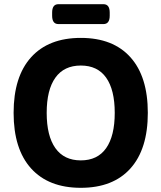

<svg xmlns="http://www.w3.org/2000/svg" viewBox="-20 -889 771 917"><path d="M366 -708Q520 -708 603 -615.5Q686 -523 686 -350Q686 -177 603 -84.5Q520 8 366 8Q212 8 128.5 -84.5Q45 -177 45 -350Q45 -523 128.5 -615.5Q212 -708 366 -708ZM366 -576Q286 -576 244.5 -518Q203 -460 203 -350Q203 -240 244.5 -181.5Q286 -123 366 -123Q446 -123 487 -181.5Q528 -240 528 -350Q528 -460 487 -518Q446 -576 366 -576ZM474 -869Q504 -869 504 -829V-814Q504 -774 474 -774H259Q229 -774 229 -814V-829Q229 -869 259 -869Z"/></svg>

Font: Asap VF Beta
Style: Regular
Weight: 400
Designer: Pablo Cosgaya
Foundry: Pablo Cosgaya
Version: Version 1.007